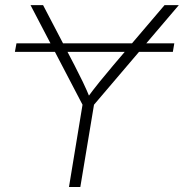

<svg xmlns="http://www.w3.org/2000/svg" viewBox="-20 -748 735 768"><path d="M677.2 -574.7 671.4 -540.5H39.6L45.9 -574.7ZM255.9 0 310.1 -329.1 102.1 -727.5H152.3L277.8 -487.3Q295.4 -453.1 311.3 -420.4Q327.1 -387.7 342.3 -350.1H324.2Q352.1 -388.2 378.7 -421.1Q405.3 -454.1 433.6 -487.3L638.2 -727.5H695.3L356 -329.1L301.3 0Z"/></svg>

Font: Inter 17pt ExtraLight
Style: Italic
Weight: 250
Italic angle: -9.3988°
Version: Version 4.001;git-66647c0bb